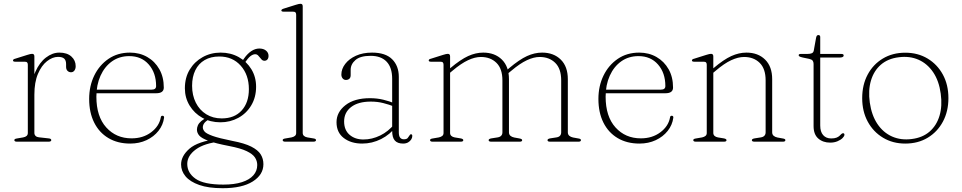

<svg xmlns="http://www.w3.org/2000/svg" viewBox="-20 -746 5066 1011"><path d="M145 -252.5Q145 -320 166.5 -368.5Q188 -417 222 -443Q256 -469 292.5 -469Q333 -469 355.8 -448.5Q378.5 -428 378.5 -397.5Q378.5 -383.5 371.8 -374.5Q365 -365.5 354 -365.5Q343 -365.5 335.5 -373Q328 -380.5 328 -394V-408.5Q328 -428 318.2 -437.2Q308.5 -446.5 285.5 -446.5Q256.5 -446.5 227.5 -423.8Q198.5 -401 179.8 -357Q161 -313 161 -247.5ZM161 -449V-324V-46Q161 -36.5 167.5 -30.2Q174 -24 185 -23L234.5 -17.5Q242 -17 246 -14.8Q250 -12.5 250 -8Q250 -4.5 246.5 -2.2Q243 0 236.5 0H68Q62 0 58.8 -2.2Q55.5 -4.5 55.5 -8Q55.5 -12 59.2 -14Q63 -16 70 -17L102 -22.5Q113.5 -24.5 120 -30.2Q126.5 -36 126.5 -45.5V-405Q126.5 -413 123 -417Q119.5 -421 110.5 -421H61.5Q54 -421 51.2 -422.8Q48.5 -424.5 48.5 -427.5Q48.5 -430.5 51 -433Q53.5 -435.5 60.5 -437L124 -457Q133 -460 139 -461.2Q145 -462.5 149 -462.5Q155 -462.5 158 -459.2Q161 -456 161 -449Z M842.5 -285Q842.5 -270 832.5 -262.5Q822.5 -255 802.5 -255H467.5V-274H779Q802 -274 802 -293Q802 -362 763.5 -406.2Q725 -450.5 660.5 -450.5Q608.5 -450.5 569.8 -423Q531 -395.5 509.2 -347.2Q487.5 -299 487.5 -237Q487.5 -132.5 539.5 -75Q591.5 -17.5 673 -17.5Q733 -17.5 775.5 -49.2Q818 -81 826.5 -127Q827 -132 829.2 -134.2Q831.5 -136.5 835.5 -136.5Q840.5 -136.5 842.5 -133.5Q844.5 -130.5 844 -126.5Q839 -88 814.5 -57Q790 -26 751.5 -8Q713 10 665.5 10Q599.5 10 550.8 -19Q502 -48 475.8 -100.8Q449.5 -153.5 449.5 -225Q449.5 -293 476.2 -348Q503 -403 551.2 -436Q599.5 -469 664.5 -469Q715 -469 755.5 -445.8Q796 -422.5 819.2 -381.2Q842.5 -340 842.5 -285Z M1204 -4Q1132 -18.5 1099 -30.5Q1066 -42.5 1057 -53.5Q1048 -64.5 1048 -75.5Q1048 -89 1058 -100.5Q1068 -112 1093.5 -124.5L1074.5 -129.5Q1052.5 -119.5 1039.8 -108.5Q1027 -97.5 1022 -86Q1017 -74.5 1017 -63.5Q1017 -46.5 1029.2 -32.2Q1041.5 -18 1078 -4.5Q1114.5 9 1187 23Q1247 34.5 1278.8 49.8Q1310.5 65 1322.5 83.2Q1334.5 101.5 1334.5 123Q1334.5 154 1314 177.2Q1293.5 200.5 1253.8 213.2Q1214 226 1156 226Q1053.5 226 1009.8 195.2Q966 164.5 966 117Q966 74 1011.2 40.8Q1056.5 7.5 1145 -1.5L1130 -15.5Q1021.5 -1.5 977.5 37Q933.5 75.5 933.5 120Q933.5 154.5 957.2 182.8Q981 211 1029.2 228Q1077.5 245 1152.5 245Q1255 245 1311 209.5Q1367 174 1367 118.5Q1367 90 1352.8 67Q1338.5 44 1303 26Q1267.5 8 1204 -4ZM1250 -416.5 1264.5 -409.5Q1286.5 -441.5 1299.5 -451Q1312.5 -460.5 1324 -460.5Q1332.5 -460.5 1338 -455.2Q1343.5 -450 1348.2 -443.5Q1353 -437 1358.5 -431.5Q1364 -426 1372 -426Q1382.5 -426 1388.2 -433Q1394 -440 1394 -452Q1394 -468.5 1380.8 -479.5Q1367.5 -490.5 1345.5 -490.5Q1324 -490.5 1303.5 -477Q1283 -463.5 1265.5 -438.5ZM1328.5 -289.5Q1328.5 -340.5 1303.8 -381.2Q1279 -422 1236.8 -445.5Q1194.5 -469 1142 -469Q1090 -469 1047.2 -445.2Q1004.5 -421.5 979 -379.5Q953.5 -337.5 953.5 -281Q953.5 -231 978.5 -190Q1003.5 -149 1045.8 -125.5Q1088 -102 1140.5 -102Q1192 -102 1235 -125.5Q1278 -149 1303.2 -191.5Q1328.5 -234 1328.5 -289.5ZM1134.5 -448.5Q1204.5 -448.5 1247.5 -400.2Q1290.5 -352 1290.5 -276.5Q1290.5 -206 1252.5 -164.2Q1214.5 -122.5 1147.5 -122.5Q1101 -122.5 1065.8 -144.5Q1030.5 -166.5 1011 -205.5Q991.5 -244.5 991.5 -294.5Q991.5 -341.5 1008.5 -376.2Q1025.5 -411 1057.8 -429.8Q1090 -448.5 1134.5 -448.5Z M1574 -712V-46Q1574 -36.5 1580.5 -30.5Q1587 -24.5 1598.5 -22.5L1628.5 -17.5Q1636 -16.5 1640 -14.5Q1644 -12.5 1644 -8Q1644 -4.5 1640.5 -2.2Q1637 0 1630.5 0H1481Q1475 0 1471.8 -2.2Q1468.5 -4.5 1468.5 -8Q1468.5 -12 1472.2 -14Q1476 -16 1483 -17L1515 -22.5Q1526.5 -25 1533 -30.5Q1539.5 -36 1539.5 -45.5V-668Q1539.5 -676.5 1536 -680.5Q1532.5 -684.5 1523.5 -684.5H1474.5Q1467.5 -684.5 1464.5 -686.2Q1461.5 -688 1461.5 -690.5Q1461.5 -693.5 1464.2 -696Q1467 -698.5 1473.5 -700.5L1537 -720.5Q1546.5 -723.5 1552.5 -724.8Q1558.5 -726 1562 -726Q1568.5 -726 1571.2 -722.8Q1574 -719.5 1574 -712Z M2045 -57V-66V-71V-331Q2045 -390.5 2015.8 -421.2Q1986.5 -452 1931.5 -452Q1877 -452 1851.8 -430Q1826.5 -408 1826.5 -378.5V-350Q1826.5 -337.5 1819.5 -331.2Q1812.5 -325 1801.5 -325Q1791 -325 1784.2 -333.2Q1777.5 -341.5 1777.5 -353.5Q1777.5 -383 1797.8 -409.5Q1818 -436 1854.2 -452.5Q1890.5 -469 1939 -469Q2010 -469 2045 -434Q2080 -399 2080 -341V-50Q2080 -29 2087.2 -20.8Q2094.5 -12.5 2106 -12.5Q2121 -12.5 2126.5 -19Q2132 -25.5 2135.5 -31.5Q2137.5 -34.5 2139.2 -36.8Q2141 -39 2144.5 -39Q2147.5 -39 2149.2 -36.8Q2151 -34.5 2151 -30Q2151 -20.5 2145.2 -11.5Q2139.5 -2.5 2128.8 3.8Q2118 10 2102.5 10Q2073.5 10 2059.2 -5.8Q2045 -21.5 2045 -57ZM1752 -102.5Q1752 -155.5 1799 -192.2Q1846 -229 1928 -229Q1965.5 -229 1998.2 -221Q2031 -213 2057.5 -202L2055.5 -185Q2028.5 -195.5 1998.2 -203.2Q1968 -211 1932.5 -211Q1866 -211 1829 -182.5Q1792 -154 1792 -106.5Q1792 -61 1820.8 -36.2Q1849.5 -11.5 1893.5 -11.5Q1939 -11.5 1982 -32.5Q2025 -53.5 2058 -94L2067 -81Q2034 -37.5 1986.8 -13.8Q1939.5 10 1887 10Q1828.5 10 1790.2 -19.2Q1752 -48.5 1752 -102.5Z M2350 -449V-46Q2350 -36.5 2356.5 -30.5Q2363 -24.5 2374 -22.5L2404.5 -17.5Q2419.5 -15 2419.5 -8Q2419.5 0 2406.5 0H2257Q2251 0 2247.8 -2.2Q2244.5 -4.5 2244.5 -8Q2244.5 -12 2248.2 -14Q2252 -16 2259 -17L2291 -22.5Q2302.5 -25 2309 -30.5Q2315.5 -36 2315.5 -45.5V-405Q2315.5 -413 2312 -417Q2308.5 -421 2299.5 -421H2250.5Q2243 -421 2240.2 -422.8Q2237.5 -424.5 2237.5 -427.5Q2237.5 -430.5 2240 -433Q2242.5 -435.5 2249.5 -437L2313 -457Q2322 -460 2328.2 -461.2Q2334.5 -462.5 2338 -462.5Q2344 -462.5 2347 -459.2Q2350 -456 2350 -449ZM2338.5 -353.5 2325.5 -365 2351.5 -387.5Q2405 -432.5 2445 -450.8Q2485 -469 2524.5 -469Q2585.5 -469 2622.8 -432.2Q2660 -395.5 2660 -329V-49Q2660 -38 2667.5 -31.2Q2675 -24.5 2687.5 -22L2715 -17Q2729.5 -14.5 2729.5 -8Q2729.5 0 2717 0H2566.5Q2553 0 2553 -8Q2553 -15 2568 -17.5L2600 -22.5Q2613 -24.5 2619.2 -31.5Q2625.5 -38.5 2625.5 -49V-322.5Q2625.5 -384.5 2594 -415.2Q2562.5 -446 2512 -446Q2481 -446 2444.5 -429Q2408 -412 2362.5 -373.5ZM2648 -353.5 2635.5 -365 2661.5 -387.5Q2715 -432.5 2755 -450.8Q2795 -469 2834.5 -469Q2895.5 -469 2932.8 -432.2Q2970 -395.5 2970 -329V-49Q2970 -38 2977.5 -31.2Q2985 -24.5 2997.5 -22L3025 -17Q3032 -16 3035.5 -14Q3039 -12 3039 -8Q3039 -4.5 3036 -2.2Q3033 0 3027 0H2876Q2863 0 2863 -8Q2863 -15 2877.5 -17.5L2910 -22.5Q2923 -24.5 2929 -31.5Q2935 -38.5 2935 -49V-322.5Q2935 -384.5 2903.5 -415.2Q2872 -446 2821.5 -446Q2791 -446 2754.5 -429Q2718 -412 2672.5 -373.5Z M3524 -285Q3524 -270 3514 -262.5Q3504 -255 3484 -255H3149V-274H3460.5Q3483.5 -274 3483.5 -293Q3483.5 -362 3445 -406.2Q3406.5 -450.5 3342 -450.5Q3290 -450.5 3251.2 -423Q3212.5 -395.5 3190.8 -347.2Q3169 -299 3169 -237Q3169 -132.5 3221 -75Q3273 -17.5 3354.5 -17.5Q3414.5 -17.5 3457 -49.2Q3499.5 -81 3508 -127Q3508.5 -132 3510.8 -134.2Q3513 -136.5 3517 -136.5Q3522 -136.5 3524 -133.5Q3526 -130.5 3525.5 -126.5Q3520.5 -88 3496 -57Q3471.5 -26 3433 -8Q3394.5 10 3347 10Q3281 10 3232.2 -19Q3183.5 -48 3157.2 -100.8Q3131 -153.5 3131 -225Q3131 -293 3157.8 -348Q3184.5 -403 3232.8 -436Q3281 -469 3346 -469Q3396.5 -469 3437 -445.8Q3477.5 -422.5 3500.8 -381.2Q3524 -340 3524 -285Z M3736 -449V-46Q3736 -36.5 3742.5 -30.5Q3749 -24.5 3760 -22.5L3790.5 -17.5Q3805.5 -15 3805.5 -8Q3805.5 0 3792.5 0H3643Q3637 0 3633.8 -2.2Q3630.5 -4.5 3630.5 -8Q3630.5 -12 3634.2 -14Q3638 -16 3645 -17L3677 -22.5Q3688.5 -25 3695 -30.5Q3701.5 -36 3701.5 -45.5V-405Q3701.5 -413 3698 -417Q3694.5 -421 3685.5 -421H3636.5Q3629 -421 3626.2 -422.8Q3623.5 -424.5 3623.5 -427.5Q3623.5 -430.5 3626 -433Q3628.5 -435.5 3635.5 -437L3699 -457Q3708 -460 3714.2 -461.2Q3720.5 -462.5 3724 -462.5Q3730 -462.5 3733 -459.2Q3736 -456 3736 -449ZM3724.5 -353.5 3711.5 -365 3737.5 -387.5Q3790.5 -432.5 3830.8 -450.8Q3871 -469 3910.5 -469Q3971.5 -469 4008.8 -432.2Q4046 -395.5 4046 -329V-49Q4046 -38 4053.5 -31.2Q4061 -24.5 4073.5 -22L4101 -17Q4108 -16 4111.8 -14Q4115.5 -12 4115.5 -8Q4115.5 -4.5 4112.5 -2.2Q4109.5 0 4103 0H3952.5Q3939 0 3939 -8Q3939 -15 3954 -17.5L3986 -22.5Q3999 -24.5 4005.2 -31.5Q4011.5 -38.5 4011.5 -49V-322.5Q4011.5 -384.5 3980 -415.2Q3948.5 -446 3898 -446Q3867 -446 3830.2 -429Q3793.5 -412 3748.5 -373.5Z M4241 -436 4207.5 -443Q4194 -446 4189.8 -448.8Q4185.5 -451.5 4185.5 -455Q4185.5 -458.5 4188.2 -460.2Q4191 -462 4196.5 -462H4231.5Q4247 -462 4255 -465.8Q4263 -469.5 4265 -479.5L4277 -546Q4278.5 -554.5 4281.5 -558Q4284.5 -561.5 4289 -561.5Q4294 -561.5 4296.5 -558.8Q4299 -556 4299 -551.5V-85Q4299 -52 4314.5 -34.5Q4330 -17 4356.5 -17Q4374 -17 4384.2 -21Q4394.5 -25 4400.2 -30.5Q4406 -36 4410 -40Q4414 -44 4419 -44.5Q4423 -44.5 4424.8 -42.2Q4426.5 -40 4426.5 -36Q4426 -28.5 4416.5 -19Q4407 -9.5 4390 -2.2Q4373 5 4351.5 5Q4313.5 5 4288.8 -16.5Q4264 -38 4264 -82V-409.5Q4264 -420 4259.2 -426.5Q4254.5 -433 4241 -436ZM4269 -443V-462H4409.5Q4416.5 -462 4419.5 -460Q4422.5 -458 4422.5 -453.5Q4422.5 -448.5 4417 -445.8Q4411.5 -443 4401.5 -443Z M4747 -468.5Q4813 -468.5 4864.2 -437.8Q4915.5 -407 4944.8 -353.2Q4974 -299.5 4974 -229.5Q4974 -159.5 4945 -105.5Q4916 -51.5 4865 -20.8Q4814 10 4746.5 10Q4681 10 4629.8 -20.8Q4578.5 -51.5 4549.2 -105.5Q4520 -159.5 4520 -229Q4520 -299.5 4548.8 -353.2Q4577.5 -407 4628.8 -437.8Q4680 -468.5 4747 -468.5ZM4781 -14Q4838 -21 4875 -53.2Q4912 -85.5 4927.2 -136.8Q4942.5 -188 4933.5 -253Q4924.5 -320 4893.8 -365.5Q4863 -411 4816.5 -431.5Q4770 -452 4712.5 -444.5Q4655.5 -437.5 4618.5 -405.5Q4581.5 -373.5 4566.2 -322Q4551 -270.5 4560 -206Q4569.5 -139 4600 -93.5Q4630.5 -48 4677.2 -27.2Q4724 -6.5 4781 -14Z"/></svg>

Font: Fraunces Thin
Style: Regular
Weight: 250
Version: Version 1.000;[b76b70a41]